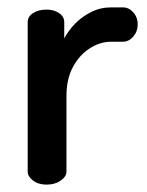

<svg xmlns="http://www.w3.org/2000/svg" viewBox="-20 -500 398 520"><path d="M106 0Q84 0 69.5 -11Q55 -22 55 -35V-440Q55 -455 69.5 -464.5Q84 -474 106 -474Q126 -474 140 -464.5Q154 -455 154 -440V-396Q165 -417 183.5 -436Q202 -455 227 -467.5Q252 -480 281 -480H313Q329 -480 341 -466.5Q353 -453 353 -434Q353 -415 341 -401Q329 -387 313 -387H281Q251 -387 223 -369Q195 -351 177.5 -318.5Q160 -286 160 -240V-35Q160 -22 144.5 -11Q129 0 106 0Z"/></svg>

Font: Dosis SemiBold
Style: Regular
Weight: 600
Designer: EdgarTolentino, PabloImpallari, IginoMarini
Foundry: EdgarTolentino, PabloImpallari, IginoMarini
Version: Version 3.001; ttfautohint (v1.8.2)